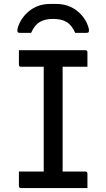

<svg xmlns="http://www.w3.org/2000/svg" viewBox="-20 -955 540 975"><path d="M424 0H87Q76 0 76 -11V-84H202V-616H87Q76 -616 76 -627V-700H413Q424 -700 424 -689V-616H298V-84H413Q424 -84 424 -73ZM138 -788H82Q72 -788 69.5 -792.5Q67 -797 69 -809Q83 -862 127.5 -898.5Q172 -935 235 -935H265Q328 -935 373 -898.5Q418 -862 431 -809Q433 -797 430.5 -792.5Q428 -788 418 -788H362Q345 -827 318.5 -843Q292 -859 250 -859Q208 -859 181.5 -843Q155 -827 138 -788Z"/></svg>

Font: Recursive Sn Lnr St
Style: Regular
Weight: 400
Version: Version 1.079;hotconv 1.0.112;makeotfexe 2.5.65598; ttfautoh